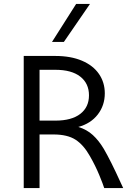

<svg xmlns="http://www.w3.org/2000/svg" viewBox="-20 -951 653 971"><path d="M100 -668H260Q338 -668 394.5 -644Q451 -620 480.5 -577Q510 -534 510 -479Q510 -418 474.5 -372Q439 -326 376 -309Q419 -296 449.5 -268Q480 -240 505 -198Q541 -136 589 -30L603 0H507Q502 -17 482.5 -64.5Q463 -112 435 -161Q403 -218 362 -244.5Q321 -271 250 -271H180V0H100ZM260 -341Q342 -341 386 -375Q430 -409 430 -469Q430 -529 386 -563.5Q342 -598 260 -598H180V-341ZM365 -931H435L303 -739H243Z"/></svg>

Font: Madhuban Light
Style: Regular
Weight: 300
Designer: jaikishan Patel
Foundry: MagicType
Version: Version 1.000